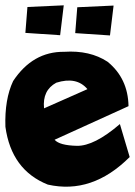

<svg xmlns="http://www.w3.org/2000/svg" viewBox="-21 -694 512 728"><path d="M386.7 -460Q464.4 -397 466.3 -291.5L186 -164.1Q204.6 -142.6 270.3 -141.1Q335.9 -139.6 433.6 -223.6L470.7 -98.6Q328.1 43.9 160.2 5.9Q22 -49.3 -0.5 -213.4Q-3.9 -317.4 28.8 -386.7Q103 -499 222.7 -497.6Q319.8 -503.9 386.7 -460ZM146 -283.2 310.5 -356Q269.5 -404.8 192.4 -380.4Q139.2 -351.6 146 -283.2ZM83 -667.5 220.7 -673.8 207 -560.5 75.2 -569.3ZM272 -666.5 409.7 -672.9 396 -559.6 264.2 -568.4Z"/></svg>

Font: Lapsus Pro (theguybrush.com)
Style: Bold
Weight: 700
Designer: Jose Roses
Version: Version 1.00 February 9, 2018, initial release